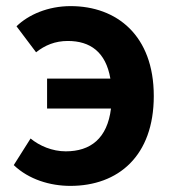

<svg xmlns="http://www.w3.org/2000/svg" viewBox="-20 -594 567 628"><path d="M210 14C367 14 483 -84 483 -280C483 -478 362 -574 211 -574C137 -574 73 -546 34 -508L98 -423C127 -446 160 -460 202 -460C275 -460 326 -424 341 -337H134V-239H343C331 -141 276 -99 195 -99C151 -99 109 -117 80 -141L25 -54C74 -7 144 14 210 14Z"/></svg>

Font: Source Han Sans JP
Style: Bold
Weight: 700
Designer: Ryoko NISHIZUKA 西塚涼子 (kana, bopomofo & ideographs); Paul D. Hunt (Latin, Greek & Cyrillic); Sandoll Communications 산돌커뮤니
Foundry: Adobe
Version: Version 2.002;hotconv 1.0.116;makeotfexe 2.5.65601